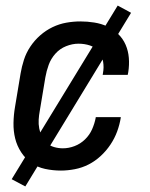

<svg xmlns="http://www.w3.org/2000/svg" viewBox="-20 -605 540 690"><path d="M199 8Q170 8 142 2Q114 -4 92.5 -19.5Q71 -35 56 -58Q41 -81 34.5 -107.5Q28 -134 28.5 -163Q29 -192 34 -221L54 -341Q58 -365 66 -390Q74 -415 89 -437.5Q104 -460 124.5 -478Q145 -496 169 -507.5Q193 -519 218.5 -523.5Q244 -528 269 -528Q294 -528 319 -524Q344 -520 365.5 -510Q387 -500 404.5 -483Q422 -466 431.5 -444Q441 -422 443 -397Q445 -372 441 -346L439 -336H349L350 -342Q354 -363 350.5 -383.5Q347 -404 335 -419.5Q323 -435 303.5 -441.5Q284 -448 262 -448Q240 -448 217.5 -439Q195 -430 179 -412Q163 -394 155 -372Q147 -350 143 -327L123 -207Q120 -191 119 -175Q118 -159 121 -143.5Q124 -128 130 -114.5Q136 -101 147.5 -91Q159 -81 174.5 -76.5Q190 -72 206 -72Q227 -72 248 -80Q269 -88 285.5 -104Q302 -120 311 -140.5Q320 -161 324 -182V-184H414V-182Q410 -157 401 -132.5Q392 -108 377 -85.5Q362 -63 342 -44.5Q322 -26 298.5 -14Q275 -2 249 3Q223 8 199 8ZM71 65 22 39 403 -585 451 -559Z"/></svg>

Font: Iosevka Medium Oblique
Style: Regular
Weight: 500
Italic angle: -9°
Monospace: yes
Designer: Belleve Invis
Foundry: Belleve Invis
Version: Version 32.5.0; ttfautohint (v1.8.4)